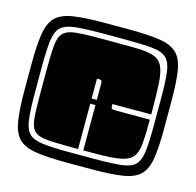

<svg xmlns="http://www.w3.org/2000/svg" viewBox="-85 -788 730 716"><g transform="rotate(15 280.0 -430.0)"><path d="M233 -160Q158 -160 113 -167Q68 -174 46 -196Q24 -218 17 -263Q10 -308 10 -383V-477Q10 -552 17 -597Q24 -642 46 -664Q68 -686 113 -693Q158 -700 233 -700H327Q402 -700 447 -693Q492 -686 514 -664.5Q536 -643 543 -600Q550 -557 550 -485V-375Q550 -303 543 -260Q536 -217 514 -195.5Q492 -174 447 -167Q402 -160 327 -160ZM233 -200H327Q393 -200 430.5 -204Q468 -208 484.5 -224.5Q501 -241 505.5 -276.5Q510 -312 510 -375V-485Q510 -548 505.5 -583.5Q501 -619 484.5 -635.5Q468 -652 430.5 -656Q393 -660 327 -660H233Q167 -660 129.5 -655.5Q92 -651 75.5 -634.5Q59 -618 54.5 -580.5Q50 -543 50 -477V-383Q50 -317 54.5 -279.5Q59 -242 75.5 -225.5Q92 -209 129.5 -204.5Q167 -200 233 -200ZM233 -220Q172 -220 138.5 -223Q105 -226 90.5 -240.5Q76 -255 73 -288.5Q70 -322 70 -383V-467Q70 -532 73 -567.5Q76 -603 91.5 -618.5Q107 -634 142.5 -637Q178 -640 243 -640H245Q318 -640 364.5 -639.5Q411 -639 437 -631Q463 -623 474 -600Q485 -577 487.5 -533Q490 -489 490 -415H340Q340 -401 342.5 -398Q345 -395 360 -395H490Q490 -337 487 -302Q484 -267 469.5 -249.5Q455 -232 421.5 -226Q388 -220 327 -220H280V-395H260V-220ZM260 -415H280V-472Q280 -487 277.5 -489.5Q275 -492 260 -492Z"/></g></svg>

Font: Badeen Display
Style: Regular
Weight: 400
Version: Version 1.000; ttfautohint (v1.8.4.7-5d5b)